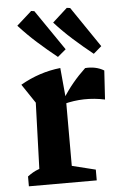

<svg xmlns="http://www.w3.org/2000/svg" viewBox="-55 -815 535 854"><g transform="rotate(-5 213.0 -388.0)"><path d="M410 -355Q316 -375 226 -351V-370Q250 -409 276.5 -441Q303 -473 334 -502Q357 -504 378.5 -499.5Q400 -495 418 -484ZM39 0V-44Q51 -53 63 -60Q75 -67 92 -73L102 -368L45 -453Q130 -502 224 -512L237 -371V-74L342 -48V0ZM218 -562Q173 -598 130.5 -636Q88 -674 50 -716L117 -776L131 -774L255 -593ZM378 -562Q333 -598 290.5 -636Q248 -674 210 -716L276 -776L291 -774L414 -593Z"/></g></svg>

Font: Piazzolla Thin ExtraBold
Style: Regular
Weight: 800
Version: Version 2.005